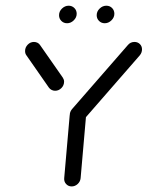

<svg xmlns="http://www.w3.org/2000/svg" viewBox="-20 -669 530 689"><path d="M261.9 -283.7Q274.1 -283.7 282 -275.2Q290 -266.7 288.9 -254.4L269.3 -29.6Q268.1 -17.4 258.7 -8.7Q249.3 0 237 0Q225.2 0 217.2 -8.7Q209.3 -17.4 210.4 -29.6L230 -254.4Q231.1 -266.7 240.4 -275.2Q249.6 -283.7 261.9 -283.7ZM210 -376.3Q210 -362.6 200.4 -353Q190.7 -343.3 177.8 -343.3Q171.1 -343.3 165.2 -346.3Q159.3 -349.3 155.6 -354.4L74.8 -470.4Q70 -476.7 70 -485.9Q70 -498.9 79.4 -508.7Q88.9 -518.5 101.9 -518.5Q108.5 -518.5 114.4 -515.6Q120.4 -512.6 123.7 -507.4L205.2 -390.7Q210 -383.3 210 -376.3ZM462.6 -518.5Q474.1 -518.5 481.9 -510.9Q489.6 -503.3 489.6 -491.9Q489.6 -480.4 481.9 -470.7L281.5 -240.7Q277 -235.6 270.6 -232.6Q264.1 -229.6 257.4 -229.6Q245.9 -229.6 238.1 -237.2Q230.4 -244.8 230.4 -256.3Q230.4 -267.4 238.1 -277L438.9 -507.4Q448.1 -518.5 462.6 -518.5ZM327 -614.4Q327 -628.1 337.6 -638.3Q348.1 -648.5 361.5 -648.5Q374.1 -648.5 382.2 -640.2Q390.4 -631.9 390.4 -619.6Q390.4 -606.3 379.8 -595.9Q369.3 -585.6 355.9 -585.6Q343.7 -585.6 335.4 -593.9Q327 -602.2 327 -614.4ZM191.9 -614.4Q191.9 -628.1 202.4 -638.3Q213 -648.5 226.3 -648.5Q238.5 -648.5 246.9 -640.2Q255.2 -631.9 255.2 -619.6Q255.2 -606.3 244.6 -595.9Q234.1 -585.6 220.7 -585.6Q208.5 -585.6 200.2 -593.9Q191.9 -602.2 191.9 -614.4Z"/></svg>

Font: 26F Galaxy Sans Medium
Style: Italic
Weight: 500
Italic angle: -5°
Designer: C₂₉H₂₅N₃O₅
Version: Version 1.200